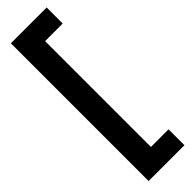

<svg xmlns="http://www.w3.org/2000/svg" viewBox="-317 -796 923 923"><g transform="rotate(-45 144.0 -334.5)"><path d="M34.1 -802.7H277.6V-693.7H157.9V25.8H277.6V133.8H34.1Z"/></g></svg>

Font: Pretendard GOV Variable
Style: Regular
Weight: 400
Designer: Base glyphs from Inter by Rasmus Andersson; Hangul glyphs from Noto Sans CJK(Source Han Sans) by Jang Soo-young and Kang
Foundry: Kil Hyung-jin
Version: Version 1.307;Glyphs 3.2 (3192)